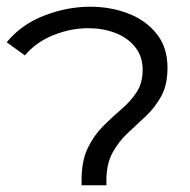

<svg xmlns="http://www.w3.org/2000/svg" viewBox="-38 -552 566 572"><path d="M205 0V-15Q205 -73 223.5 -111Q242 -149 269 -176Q296 -203 323 -226Q350 -249 368.5 -276.5Q387 -304 387 -344Q387 -384 364.5 -412Q342 -440 305 -454Q268 -468 225 -468Q173 -468 121.5 -447.5Q70 -427 36 -387L-18 -426Q25 -479 93.5 -505.5Q162 -532 231 -532Q291 -532 343.5 -512Q396 -492 428.5 -451.5Q461 -411 461 -350Q461 -299 442.5 -265.5Q424 -232 397 -206.5Q370 -181 343 -156Q316 -131 297.5 -97.5Q279 -64 279 -15V0Z"/></svg>

Font: Montserrat
Style: Regular
Weight: 400
Designer: Julieta Ulanovsky
Foundry: Julieta Ulanovsky
Version: Version 9.000; ttfautohint (v1.8.4.7-5d5b)